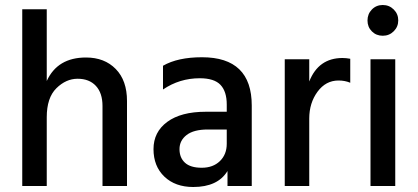

<svg xmlns="http://www.w3.org/2000/svg" viewBox="-20 -744 1674 768"><path d="M488 0H390V-320Q390 -372 363.5 -400.5Q337 -429 290.5 -429Q244 -429 205.5 -391Q167 -353 167 -275V0H69V-707H167V-420Q210 -514 324 -514Q398 -514 443 -468Q488 -422 488 -340Z M753 4Q681 4 637.5 -37.5Q594 -79 594 -147.5Q594 -216 649 -256.5Q704 -297 803 -297H887V-326Q887 -378 862 -404.5Q837 -431 779 -431Q698 -431 632 -386V-481Q691 -515 788 -515Q987 -515 987 -322V0H890V-60Q851 4 753 4ZM887 -169V-226H811Q755 -226 726.5 -204Q698 -182 698 -147.5Q698 -113 720 -93Q742 -73 787 -73Q832 -73 859.5 -99.5Q887 -126 887 -169Z M1217 0H1119V-507H1217V-418Q1254 -512 1350 -512Q1364 -512 1381 -509V-413Q1360 -422 1334 -422Q1283 -422 1250 -377Q1217 -332 1217 -270Z M1511 -724Q1537 -724 1555 -706Q1573 -688 1573 -662.5Q1573 -637 1555 -619Q1537 -601 1511 -601Q1485 -601 1467.5 -618.5Q1450 -636 1450 -662Q1450 -688 1467.5 -706Q1485 -724 1511 -724ZM1561 0H1462V-507H1561Z"/></svg>

Font: Hind Mysuru Medium
Style: Regular
Weight: 500
Designer: Manushi Parikh, Hitesh Malaviya
Foundry: Indian Type Foundry
Version: Version 0.703;PS 1.0;hotconv 1.0.86;makeotf.lib2.5.63406